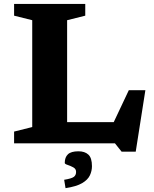

<svg xmlns="http://www.w3.org/2000/svg" viewBox="-20 -727 782 974"><path d="M668.5 42.5H597L563 0H51.5V-59.5L143.5 -82.5V-624.5L51.5 -647.5V-707H412.5V-647.5L320.5 -624.5V-107.5H557L633.5 -269.5H717.5ZM305.5 185Q342.5 179 354.2 170.5Q366 162 366 145Q366 129.5 351.5 121.8Q337 114 322.8 109.5Q308.5 105 308.5 99.5Q308.5 71 324.5 55.8Q340.5 40.5 378 40.5Q410 40.5 428.2 57.2Q446.5 74 446.5 116Q446.5 140 436 162.5Q425.5 185 396.8 202Q368 219 312.5 227.5Z"/></svg>

Font: Newsreader 6pt SemiBold
Style: Regular
Weight: 600
Designer: Hugues Gentile
Foundry: Production Type
Version: Version 1.003; ttfautohint (v1.8.3)